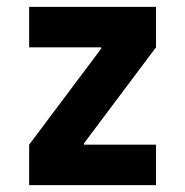

<svg xmlns="http://www.w3.org/2000/svg" viewBox="-20 -540 540 560"><path d="M65 0V-118L275 -398V-402H65V-520H435V-402L225 -122V-118H435V0Z"/></svg>

Font: M PLUS 1 Code
Style: Bold
Weight: 700
Designer: Coji Morishita
Foundry: UNDERFOREST DESIGN
Version: Version 1.002